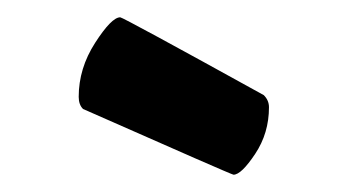

<svg xmlns="http://www.w3.org/2000/svg" viewBox="-20 -731 390 222"><path d="M76 -605Q71 -610 71 -619Q71 -652 90 -681.5Q109 -711 119 -711Q122 -711 285 -621Q291 -615 291 -607Q291 -577 275 -553Q259 -529 250 -529Q248 -529 76 -605Z"/></svg>

Font: Lilita One
Style: Regular
Weight: 400
Designer: Juan Montoreano
Foundry: Juan Montoreano
Version: Version 1.002